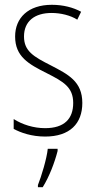

<svg xmlns="http://www.w3.org/2000/svg" viewBox="-20 -559 401 800"><path d="M323 -130C323 -220 264 -249 191 -287C120 -323 80 -346 80 -407C80 -471 125 -505 195 -505C233 -505 274 -495 302 -477L318 -510C285 -528 243 -539 196 -539C97 -539 43 -484 43 -407C43 -323 99 -292 175 -254C244 -219 285 -196 285 -130C285 -64 248 -25 168 -25C120 -25 73 -40 37 -63V-22C66 -6 112 10 168 10C271 10 323 -44 323 -130ZM220 70V61H179C175 102 152 177 138 212V221H158C186 176 208 117 220 70Z"/></svg>

Font: Noto Sans Malayalam Condensed ExtraLight
Style: Regular
Weight: 200
Width: 3
Designer: Jelle Bosma - Monotype Design Team
Foundry: Monotype Imaging Inc.
Version: Version 2.104